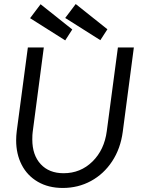

<svg xmlns="http://www.w3.org/2000/svg" viewBox="-20 -921 746 951"><path d="M60 -226Q60 -248 63 -272L118 -686H197L142 -268Q140 -255 140 -230Q140 -153 181.5 -108Q223 -63 295 -63Q379 -63 438 -121Q497 -179 509 -272L564 -686H643L588 -268Q577 -185 535.5 -122Q494 -59 430.5 -24.5Q367 10 291 10Q220 10 167.5 -20.5Q115 -51 87.5 -104.5Q60 -158 60 -226ZM129 -831 181 -900 338 -775 303 -721ZM303 -832 355 -901 512 -776 477 -722Z"/></svg>

Font: Bellota Text
Style: Bold Italic
Weight: 700
Italic angle: -7.5°
Designer: Kemie Guaida
Foundry: Kemie Guaida
Version: Version 4.001